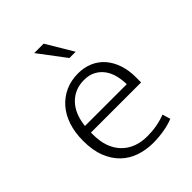

<svg xmlns="http://www.w3.org/2000/svg" viewBox="-201 -794 907 907"><g transform="rotate(-45 252.0 -341.0)"><path d="M448 -235H113V-221Q113 -133 160.5 -83.5Q208 -34 290 -34Q355 -34 412 -56L424 -16Q398 -5 361.5 1.5Q325 8 287 8Q240 8 198.5 -6Q157 -20 126 -49.5Q95 -79 77 -124.5Q59 -170 59 -234Q59 -289 74 -334Q89 -379 117 -410.5Q145 -442 183 -459Q221 -476 268 -476Q308 -476 341.5 -461.5Q375 -447 398.5 -420Q422 -393 435 -355Q448 -317 448 -271ZM394 -277Q394 -306 387 -334.5Q380 -363 364.5 -385Q349 -407 324.5 -420.5Q300 -434 265 -434Q204 -434 163.5 -393Q123 -352 115 -277ZM252 -690 332 -556H290L189 -690Z"/></g></svg>

Font: Mukta Vaani ExtraLight
Style: Regular
Weight: 275
Designer: Noopur Datye, Girish Dalvi, Yashodeep Gholap, Pallavi Karambelkar
Foundry: Ek Type
Version: Version 2.538;PS 1.000;hotconv 16.6.51;makeotf.lib2.5.65220;